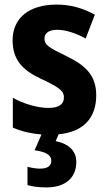

<svg xmlns="http://www.w3.org/2000/svg" viewBox="-20 -578 473 838"><path d="M313 129C313 76 274 48 223 38L236 8C344 -2 400 -63 400 -162C400 -250 352 -293 272 -332C192 -371 174 -382 174 -409C174 -434 194 -448 230 -448C268 -448 313 -432 354 -410L394 -514C340 -543 288 -558 227 -558C109 -558 35 -501 35 -402C35 -317 79 -271 159 -234C241 -196 259 -180 259 -153C259 -123 237 -107 192 -107C143 -107 83 -125 36 -151V-21C75 -4 115 5 161 9L131 78C177 84 204 97 204 124C204 146 187 158 156 158C138 158 119 155 100 150V230C121 236 149 240 183 240C265 240 313 198 313 129Z"/></svg>

Font: Noto Sans Oriya Cond Bold
Style: Bold
Weight: 700
Width: 3
Designer: Amélie Bonet and Sol Matas
Foundry: Google LLC
Version: Version 2.006